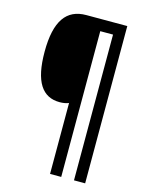

<svg xmlns="http://www.w3.org/2000/svg" viewBox="-130 -839 800 1046"><g transform="rotate(15 270.0 -316.5)"><path d="M455 127V-760H224C113 -760 56 -683 56 -509C56 -339 108 -264 206 -264C225 -264 243 -267 257 -273V127H320V-695H392V127Z"/></g></svg>

Font: Noto Sans Gujarati UI Condensed Medium
Style: Regular
Weight: 500
Width: 3
Designer: Jelle Bosma - Monotype Design Team, Universal Thirst
Foundry: Monotype Imaging Inc.
Version: Version 2.106